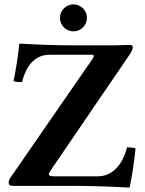

<svg xmlns="http://www.w3.org/2000/svg" viewBox="-20 -853 664 881"><path d="M429 -44H229C198 -44 200 -53 213 -72L567 -591C587 -620 589 -626 589 -637C589 -643 586 -647 572 -647C559 -647 535 -645 506 -645H305C228 -645 110 -650 72 -653C70 -653 68 -651 68 -650C64 -605 53 -529 42 -481C52 -477 69 -476 81 -476C101 -556 143 -602 209 -602H400C418 -602 409 -589 402 -579L28 -38C22 -30 20 -22 20 -15C20 -5 25 0 39 0H338C415 0 533 5 571 8C573 8 575 6 575 5C583 -25 596 -112 602 -172C592 -176 575 -177 563 -177C543 -97 495 -44 429 -44ZM255 -771C255 -737 283 -709 317 -709C351 -709 379 -737 379 -771C379 -805 351 -833 317 -833C283 -833 255 -805 255 -771Z"/></svg>

Font: Libertinus Serif
Style: Bold
Weight: 700
Designer: Philipp H. Poll, Khaled Hosny
Foundry: Caleb Maclennan
Version: Version 7.050;RELEASE